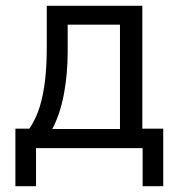

<svg xmlns="http://www.w3.org/2000/svg" viewBox="-20 -510 616 661"><path d="M33 131V-67H81Q104 -101 116.5 -141.5Q129 -182 135 -232Q141 -282 141 -345V-490H470V-67H542V131H471V0H104V131ZM160 -66H393V-425H213V-332Q213 -255 200 -186Q187 -117 160 -66Z"/></svg>

Font: Nunito Sans 10pt SemiCondensed
Style: Regular
Weight: 400
Width: 4
Designer: Vernon Adams
Foundry: Vernon Adams
Version: Version 3.101;gftools[0.9.27]